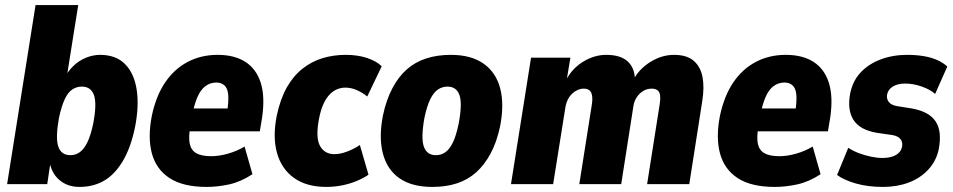

<svg xmlns="http://www.w3.org/2000/svg" viewBox="-20 -725 3753 756"><path d="M293 11Q245 11 213 -17Q181 -45 174 -94H180L166 0H8L120 -705H288L241 -410H230Q245 -442 267.5 -464Q290 -486 318 -497.5Q346 -509 374 -509Q437 -509 473 -472Q509 -435 518.5 -370Q528 -305 511 -221Q494 -141 462.5 -89Q431 -37 389 -13Q347 11 293 11ZM257 -114Q278 -114 294.5 -126Q311 -138 324 -164.5Q337 -191 347 -238Q362 -317 350 -350.5Q338 -384 302 -384Q282 -384 265 -373Q248 -362 235 -334.5Q222 -307 212 -260Q198 -182 209.5 -148Q221 -114 257 -114Z M794 11Q701 11 648 -23.5Q595 -58 578 -121Q561 -184 578 -270Q595 -349 631 -401.5Q667 -454 719.5 -481.5Q772 -509 837 -509Q903 -509 946 -481.5Q989 -454 1006.5 -399.5Q1024 -345 1012 -262L1003 -208H709L723 -298H890L874 -282Q881 -328 878.5 -353Q876 -378 863.5 -389Q851 -400 832 -400Q808 -400 789 -386Q770 -372 757 -342Q744 -312 735 -263L729 -225Q722 -185 727 -159.5Q732 -134 752.5 -122Q773 -110 812 -110Q843 -110 878 -120Q913 -130 943 -148L974 -39Q928 -9 882.5 1Q837 11 794 11Z M1265 11Q1187 11 1137.5 -24.5Q1088 -60 1070.5 -123.5Q1053 -187 1070 -271Q1084 -336 1109.5 -381Q1135 -426 1171 -454.5Q1207 -483 1250 -496Q1293 -509 1341 -509Q1389 -509 1426 -496.5Q1463 -484 1483 -464L1426 -345Q1408 -360 1385.5 -370Q1363 -380 1340 -380Q1324 -380 1308.5 -374Q1293 -368 1279 -354Q1265 -340 1254 -316.5Q1243 -293 1236 -257Q1222 -183 1240 -150.5Q1258 -118 1297 -118Q1320 -118 1347.5 -128.5Q1375 -139 1397 -154L1431 -37Q1410 -23 1383.5 -12Q1357 -1 1326.5 5Q1296 11 1265 11Z M1682 11Q1602 11 1553 -23Q1504 -57 1487.5 -121Q1471 -185 1488 -271Q1501 -332 1525 -377.5Q1549 -423 1582 -452Q1615 -481 1658.5 -495Q1702 -509 1755 -509Q1835 -509 1884 -474.5Q1933 -440 1949.5 -377Q1966 -314 1949 -227Q1936 -166 1912 -121Q1888 -76 1855 -46.5Q1822 -17 1779 -3Q1736 11 1682 11ZM1696 -114Q1717 -114 1733.5 -125.5Q1750 -137 1763 -163.5Q1776 -190 1786 -238Q1801 -318 1789 -351Q1777 -384 1742 -384Q1722 -384 1705 -373Q1688 -362 1674.5 -335Q1661 -308 1651 -260Q1637 -181 1649 -147.5Q1661 -114 1696 -114Z M1992 0 2071 -498H2226L2211 -408H2208Q2232 -455 2276 -482Q2320 -509 2367 -509Q2422 -509 2450 -484.5Q2478 -460 2480 -415L2475 -412Q2497 -454 2541.5 -481.5Q2586 -509 2634 -509Q2684 -509 2711 -486Q2738 -463 2746 -422.5Q2754 -382 2745 -326L2694 0H2528L2577 -311Q2581 -336 2579 -350Q2577 -364 2568.5 -370Q2560 -376 2546 -376Q2528 -376 2513 -367Q2498 -358 2487.5 -342.5Q2477 -327 2474 -307L2426 0H2261L2310 -311Q2314 -336 2311 -350Q2308 -364 2300 -370Q2292 -376 2279 -376Q2266 -376 2254 -370.5Q2242 -365 2232.5 -356Q2223 -347 2216.5 -334.5Q2210 -322 2207 -307L2158 0Z M3031 11Q2938 11 2885 -23.5Q2832 -58 2815 -121Q2798 -184 2815 -270Q2832 -349 2868 -401.5Q2904 -454 2956.5 -481.5Q3009 -509 3074 -509Q3140 -509 3183 -481.5Q3226 -454 3243.5 -399.5Q3261 -345 3249 -262L3240 -208H2946L2960 -298H3127L3111 -282Q3118 -328 3115.5 -353Q3113 -378 3100.5 -389Q3088 -400 3069 -400Q3045 -400 3026 -386Q3007 -372 2994 -342Q2981 -312 2972 -263L2966 -225Q2959 -185 2964 -159.5Q2969 -134 2989.5 -122Q3010 -110 3049 -110Q3080 -110 3115 -120Q3150 -130 3180 -148L3211 -39Q3165 -9 3119.5 1Q3074 11 3031 11Z M3457 11Q3397 11 3350 -2.5Q3303 -16 3276 -36L3320 -143Q3340 -130 3363 -121.5Q3386 -113 3410 -108Q3434 -103 3455 -103Q3486 -103 3506.5 -114Q3527 -125 3532 -147Q3535 -166 3525.5 -177.5Q3516 -189 3495 -193L3433 -202Q3366 -213 3340.5 -253Q3315 -293 3328 -359Q3338 -407 3369 -440Q3400 -473 3447.5 -491Q3495 -509 3552 -509Q3587 -509 3617 -504Q3647 -499 3670.5 -488.5Q3694 -478 3710 -463L3662 -355Q3644 -372 3610 -384Q3576 -396 3544 -396Q3515 -396 3496 -384.5Q3477 -373 3473 -353Q3470 -336 3479.5 -323.5Q3489 -311 3513 -307L3570 -298Q3638 -286 3664 -247Q3690 -208 3676 -136Q3666 -90 3634.5 -56.5Q3603 -23 3557.5 -6Q3512 11 3457 11Z"/></svg>

Font: Nunito Sans 10pt Condensed Black
Style: Italic
Weight: 900
Width: 3
Italic angle: -9°
Designer: Vernon Adams
Foundry: Vernon Adams
Version: Version 3.101;gftools[0.9.27]